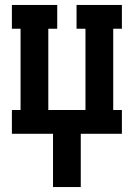

<svg xmlns="http://www.w3.org/2000/svg" viewBox="-20 -540 540 775"><path d="M194 215V0H28V-96H63V-424H28V-520H211V-424H175V-96H325V-424H289V-520H472V-424H437V-96H472V0H306V215Z"/></svg>

Font: Iosevka Gothic
Style: Bold
Weight: 700
Monospace: yes
Designer: Belleve Invis
Foundry: Belleve Invis
Version: Version 15.5.1; ttfautohint (v1.8.4)